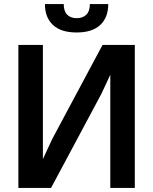

<svg xmlns="http://www.w3.org/2000/svg" viewBox="-20 -920 750 940"><path d="M520 -554 476 -460 230 0H70V-700H190V-141L236 -240L482 -700H640V0H520ZM355 -761Q278 -761 239 -798Q200 -835 200 -900H292Q292 -865 309 -848Q326 -831 355 -831Q385 -831 402.5 -848Q420 -865 420 -900H510Q510 -835 471 -798Q432 -761 355 -761Z"/></svg>

Font: PT Root UI Web Bold
Style: Regular
Weight: 700
Designer: Vitaly Kuzmin
Foundry: ParaType Ltd.
Version: Version 1.000W